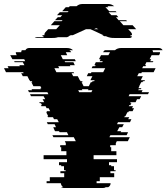

<svg xmlns="http://www.w3.org/2000/svg" viewBox="-76 -940 833 960"><path d="M686 -689Q689 -685 689 -679H724V-678Q724 -673 722 -669L719 -664H682L672 -644H680L675 -634H691L688 -629H656L649 -614H655L652 -609H640L635 -599H702L692 -579H633L631 -574H618L610 -559H638L628 -539H649L646 -534H639L636 -529H630L620 -509H621L616 -499H631L628 -494H618L615 -489H637L632 -479H669L664 -469H572L567 -459H630L622 -444H609L602 -429H577L575 -424H581L576 -414H570L568 -409H589L584 -399H594L587 -384H568L566 -379H561L551 -359H548L545 -354H570L565 -344H581L574 -329H514L509 -319H543L535 -304H521L518 -299L510 -284H530L527 -279H564L562 -274L557 -264H476L471 -254H573L563 -234H508L503 -224V-214H475V-204H480V-184H506V-164H392V-144H509V-129H469V-114H480V-109H494V-89H502V-84H476V-74H495V-54H423V-34H407V-24H477Q477 -11 465 -4H453Q448 0 439 0H243Q234 0 229 -4H240Q230 -11 228 -24H157V-34H173V-54H245V-74H226V-84H252V-89H244V-109H230V-114H219V-129H259V-144H142V-164H256V-184H230V-204H225V-214H253V-224L248 -234H303L293 -254H191L186 -264H266L261 -274L259 -279H222L219 -284H199L192 -299H193L190 -304H204L197 -319H163L158 -329H218L210 -344H194L189 -354H164L161 -359H165L155 -379H159L157 -384H175L167 -399H157L152 -409H131L128 -414H134L129 -424H123L120 -429H145L137 -444H150L142 -459H79L74 -469H166L161 -479H69L64 -489H84L82 -494H128L126 -499H131L126 -509H91L81 -529H86L83 -534H75L72 -539H71L61 -559H38L30 -574H42L40 -579H-46L-56 -599H-33L-38 -609H23L21 -614H46L38 -629H-3L-5 -634H50L45 -644H-14L-25 -664H8L5 -669Q3 -673 3 -678V-679H30Q30 -682 31 -684.5Q32 -687 33 -689H51Q57 -700 70 -700H258Q269 -700 276.5 -697Q284 -694 289 -689H271Q274 -687 276.5 -684Q279 -681 280 -679H253Q255 -675 255 -675L260 -664H228L238 -644H298L303 -634H247L250 -629H291L298 -614H273L276 -609H215L220 -599H196L206 -579H292L295 -574H282L290 -559H313L323 -539H324L327 -534H335L337 -529H332L342 -509H368L378 -529H384L387 -534H395L397 -539H376L386 -559H358L365 -574H379L381 -579H440L450 -599H382L387 -609H400L402 -614H396L403 -629H435L438 -634H422L427 -644H419L429 -664H466L472 -675Q472 -675 474 -679H439Q441 -681 443 -684Q445 -687 448 -689H499Q504 -694 512 -697Q520 -700 530 -700H718Q731 -700 737 -689ZM381 -479 386 -489H364L366 -494H333L336 -489H315L320 -479ZM565 -794 579 -779Q584 -774 584 -766V-764H577Q577 -761 576 -759H584Q582 -755 581 -754H583Q579 -750 571 -750H500Q492 -750 484 -750.5Q476 -751 467 -754H466L458 -757L454 -759H446L435 -764H441L409 -779L376 -794H354L288 -764H278L267 -759H270L266 -757L259 -754H214Q205 -751 197 -750.5Q189 -750 181 -750H110Q102 -750 98 -754H143Q142 -755 140 -759H137Q137 -761 136.5 -762Q136 -763 136 -764H146V-766Q146 -774 151 -779L165 -794H205L223 -814H178L196 -834H232L237 -839H199L213 -854H226L235 -864H209L223 -879H262L267 -884H235L250 -901L253 -904H268L273 -909H307Q319 -920 336 -920H466Q481 -920 495 -909H461Q464 -907 466 -904H451L454 -901L470 -884H502L507 -879H467L481 -864H507L516 -854H504L517 -839H555L559 -834H523L541 -814H587L605 -794ZM394 -794H416L405 -799Z"/></svg>

Font: Rubik Glitch
Style: Regular
Weight: 400
Designer: Hubert and Fischer, NaN
Foundry: Hubert and Fischer, NaN
Version: Version 2.200